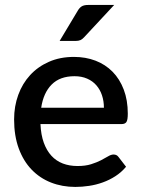

<svg xmlns="http://www.w3.org/2000/svg" viewBox="-20 -748 571 776"><path d="M400 -312.5Q400 -339.5 392.2 -362.8Q384.5 -386 369.5 -403.2Q354.5 -420.5 332.2 -430.2Q310 -440 281 -440Q222.5 -440 189 -406.5Q155.5 -373 146.5 -312.5ZM143.5 -246.5Q145.5 -203 157 -171.2Q168.5 -139.5 187.8 -118.5Q207 -97.5 233.8 -87.2Q260.5 -77 293.5 -77Q325 -77 348 -84.2Q371 -91.5 388 -100.2Q405 -109 417 -116.2Q429 -123.5 439 -123.5Q452 -123.5 459 -113.5L489.5 -74Q470.5 -51.5 446.5 -36Q422.5 -20.5 395.5 -10.8Q368.5 -1 340 3.2Q311.5 7.5 284.5 7.5Q231.5 7.5 186.2 -10.2Q141 -28 107.8 -62.5Q74.5 -97 55.8 -148Q37 -199 37 -265.5Q37 -318.5 53.8 -364.5Q70.5 -410.5 101.8 -444.5Q133 -478.5 177.8 -498.2Q222.5 -518 279 -518Q326 -518 366 -502.8Q406 -487.5 435 -458Q464 -428.5 480.2 -385.8Q496.5 -343 496.5 -288.5Q496.5 -263.5 491 -255Q485.5 -246.5 471 -246.5ZM441.5 -728 321 -598.5Q313 -589.5 305.2 -586Q297.5 -582.5 285 -582.5H221L293.5 -703.5Q300.5 -716 309.8 -722Q319 -728 337 -728Z"/></svg>

Font: Lato 2
Style: Regular
Weight: 600
Designer: Lukasz Dziedzic with Adam Twardoch and Botio Nikoltchev
Foundry: tyPoland Lukasz Dziedzic
Version: Version 2.015; 2015-08-06; http://www.latofonts.com/